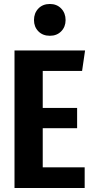

<svg xmlns="http://www.w3.org/2000/svg" viewBox="-20 -946 473 966"><path d="M408 -692 393 -589H195V-403H368V-301H195V-104H406V0H53V-692ZM310 -845Q310 -811 288 -788.5Q266 -766 231 -766Q195 -766 173 -788.5Q151 -811 151 -845Q151 -880 173 -903Q195 -926 231 -926Q266 -926 288 -903Q310 -880 310 -845Z"/></svg>

Font: Fira Sans Extra Condensed SemiBold
Style: Regular
Weight: 600
Width: 1
Designer: Carrois Corporate & Edenspiekermann AG
Foundry: Carrois Corporate GbR & Edenspiekermann AG
Version: Version 4.203